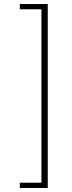

<svg xmlns="http://www.w3.org/2000/svg" viewBox="-20 -820 354 949"><path d="M216 109H78V83H185V-774H78V-800H216Z"/></svg>

Font: FiraSans
Style: Regular
Weight: 200
Designer: Carrois Corporate & Edenspiekermann AG
Foundry: Carrois Corporate GbR & Edenspiekermann AG
Version: Version 3.106;PS 003.106;hotconv 1.0.70;makeotf.lib2.5.58329